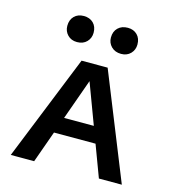

<svg xmlns="http://www.w3.org/2000/svg" viewBox="-100 -741 742 825"><g transform="rotate(15 270.5 -329.0)"><path d="M23 0 212 -470H328L517 0H415L255 -428H280L127 0ZM123 -141 146 -213H373L407 -141ZM172 -542Q146 -542 130 -558.5Q114 -575 114 -599Q114 -626 130 -642Q146 -658 172 -658Q199 -658 215 -642Q231 -626 231 -599Q231 -575 215 -558.5Q199 -542 172 -542ZM368 -542Q341 -542 324.5 -558.5Q308 -575 308 -599Q308 -626 324.5 -642Q341 -658 368 -658Q394 -658 410 -642Q426 -626 426 -599Q426 -575 410 -558.5Q394 -542 368 -542Z"/></g></svg>

Font: Ysabeau SC SemiBold
Style: Regular
Weight: 600
Designer: Christian Thalmann (Catharsis Fonts)
Version: Version 2.001;gftools[0.9.30]; featfreeze: smcp